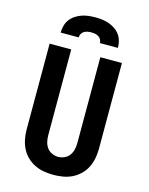

<svg xmlns="http://www.w3.org/2000/svg" viewBox="-139 -1041 878 1134"><g transform="rotate(15 300.0 -473.5)"><path d="M300 8Q271 8 241.5 3Q212 -2 185.5 -15Q159 -28 137.5 -49Q116 -70 103 -96.5Q90 -123 84.5 -152Q79 -181 79 -210V-735H211V-210Q211 -190 215.5 -170.5Q220 -151 231.5 -135Q243 -119 261.5 -110.5Q280 -102 300 -102Q320 -102 338.5 -110.5Q357 -119 368.5 -135Q380 -151 384.5 -170.5Q389 -190 389 -210V-735H521V-210Q521 -181 515.5 -152Q510 -123 497 -96.5Q484 -70 462.5 -49Q441 -28 414.5 -15Q388 -2 358.5 3Q329 8 300 8ZM125 -815Q125 -836 130.5 -857Q136 -878 148.5 -895Q161 -912 179 -924Q197 -936 217 -943Q237 -950 258 -952.5Q279 -955 300 -955Q321 -955 342 -952.5Q363 -950 383 -943Q403 -936 421 -924Q439 -912 451.5 -895Q464 -878 469.5 -857Q475 -836 475 -815H365Q365 -826 359.5 -836.5Q354 -847 344 -853Q334 -859 322.5 -861Q311 -863 300 -863Q289 -863 277.5 -861Q266 -859 256 -853Q246 -847 240.5 -836.5Q235 -826 235 -815Z"/></g></svg>

Font: Iosevka Custom XBdEx
Style: Regular
Weight: 800
Width: 7
Monospace: yes
Designer: Belleve Invis
Foundry: Belleve Invis
Version: Version 11.2.4; ttfautohint (v1.8.4)